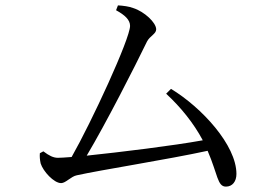

<svg xmlns="http://www.w3.org/2000/svg" viewBox="-20 -714 1040 713"><path d="M597 -366C651 -316 699 -257 733 -193C623 -173 427 -149 302 -136C373 -255 480 -465 526 -560C537 -581 560 -588 560 -605C560 -630 516 -671 475 -684C460 -690 437 -693 418 -694L411 -676C444 -658 463 -640 463 -618C463 -570 320 -261 246 -131C222 -129 204 -128 195 -128C178 -128 162 -136 141 -152L128 -145C127 -132 128 -121 131 -107C140 -78 180 -34 207 -34C224 -34 244 -59 265 -63C355 -83 604 -122 751 -154C789 -66 787 -21 819 -21C843 -21 858 -40 858 -68C858 -175 729 -315 615 -384Z"/></svg>

Font: Source Han Serif K
Style: Regular
Weight: 400
Designer: Ryoko NISHIZUKA 西塚涼子 (kana & ideographs); Frank Grießhammer (Latin, Greek & Cyrillic); Wenlong ZHANG 张文龙 (bopomofo); San
Foundry: Adobe Systems Incorporated
Version: Version 1.001;PS 1.001;hotconv 16.6.54;makeotf.lib2.5.65590